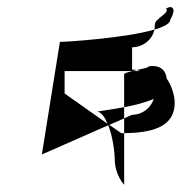

<svg xmlns="http://www.w3.org/2000/svg" viewBox="-20 -762 521 532"><path d="M96 -334 280 -415C293 -382 298 -337 298 -321C298 -277 324 -250 324 -250V-393H316L283 -416L324 -434V-465C287 -458 254 -454 250 -453C262 -450 271 -436 278 -419L159 -503V-565H347L359 -568C355 -569 350 -569 346 -569V-631C376 -631 402 -652 408 -680C329 -657 168 -646 146 -646ZM324 -393C395 -394 464 -407 464 -477C464 -498 455 -526 442 -544C439 -570 421 -583 391 -578C394 -575 377 -572 359 -568L368 -565H347C334 -562 324 -559 324 -556V-465C352 -470 383 -478 406 -488C398 -463 375 -444 346 -444L324 -434ZM408 -680C435 -688 452 -697 452 -708C469 -736 459 -750 440 -738C452 -726 409 -711 409 -694C409 -689 409 -684 408 -680Z"/></svg>

Font: bitstorm
Style: maxext
Weight: 400
Version: Version 0.2